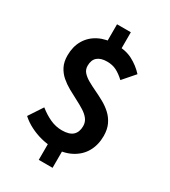

<svg xmlns="http://www.w3.org/2000/svg" viewBox="-230 -956 1051 1190"><g transform="rotate(30 295.0 -361.0)"><path d="M278.1 13.8Q240.8 13.8 199 3.1Q157.2 -7.5 117.8 -27.4Q78.3 -47.3 47.7 -75.3L113.2 -174.7Q154.1 -142 194.5 -123.9Q235 -105.8 278.1 -105.8Q330.9 -105.8 355.6 -128.5Q380.3 -151.3 380.3 -194Q380.3 -222.7 364 -244Q347.7 -265.3 320.3 -282.3Q293 -299.4 261 -315.7Q228.9 -332 196.5 -350.2Q164 -368.4 136.7 -392Q109.4 -415.7 93 -448.2Q76.7 -480.7 76.7 -525.6Q76.7 -589.4 104.4 -636.4Q132.1 -683.4 182.8 -709.2Q233.5 -734.9 301.8 -734.9Q373.9 -734.9 423.4 -708.9Q472.9 -682.9 510.7 -641.6L437 -556.9Q406 -585.8 377 -600.6Q348.1 -615.4 309.1 -615.4Q264.9 -615.4 240.8 -594.9Q216.7 -574.5 216.7 -532.5Q216.7 -505.7 233.4 -486.9Q250.1 -468.2 277.1 -452.8Q304 -437.5 336.4 -422.2Q368.9 -406.9 401.3 -388.9Q433.8 -370.9 460.7 -346.4Q487.6 -321.9 504.4 -287.2Q521.1 -252.5 521.1 -204.6Q521.1 -141 493.4 -91.7Q465.6 -42.5 411.5 -14.4Q357.4 13.8 278.1 13.8ZM246.3 124.1V-45H345.1V124.1ZM246.3 -687.6V-846.1H345.1V-687.6Z"/></g></svg>

Font: Noto Sans KR Thin
Style: Regular
Weight: 100
Designer: Ryoko NISHIZUKA 西塚涼子 (kana, bopomofo & ideographs); Paul D. Hunt (Latin, Greek & Cyrillic); Sandoll Communications 산돌커뮤니
Foundry: Adobe
Version: Version 2.004-H2;hotconv 1.0.118;makeotfexe 2.5.65603